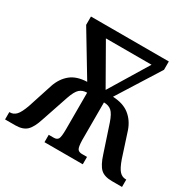

<svg xmlns="http://www.w3.org/2000/svg" viewBox="-157 -876 1044 1038"><g transform="rotate(30 365.0 -357.0)"><path d="M0 0V-46H4Q26 -46 42.5 -63.5Q59 -81 76 -129L126 -283Q144 -335 181.5 -365.5Q219 -396 283 -398L124 -662V-714H610V-662L444 -398Q509 -395 547.5 -364.5Q586 -334 604 -283L654 -129Q671 -81 687.5 -63.5Q704 -46 726 -46H730V0H667Q619 0 595.5 -22.5Q572 -45 554 -102L499 -268Q483 -315 465 -331Q447 -347 417 -347V-112Q418 -69 426 -57.5Q434 -46 453 -46H485V0H246V-46H278Q297 -46 304.5 -58.5Q312 -71 312 -119V-347Q284 -347 266 -331Q248 -315 232 -268L176 -102Q158 -45 134 -22.5Q110 0 63 0ZM391 -410 538 -652H253Z"/></g></svg>

Font: Noto Serif ExtraCondensed SemiBold
Style: Regular
Weight: 600
Width: 2
Designer: Monotype Design Team
Foundry: Monotype Imaging Inc.
Version: Version 2.015; ttfautohint (v1.8.4.7-5d5b)